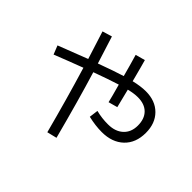

<svg xmlns="http://www.w3.org/2000/svg" viewBox="-184 -1049 1368 1368"><g transform="rotate(45 500.0 -364.5)"><path d="M492.2 -772 564.9 -792Q571.8 -768.1 579.3 -740Q586.9 -711.9 595.9 -677.5Q605 -643.1 609.9 -624Q676.8 -640.1 727.1 -640.1Q823.2 -640.1 880.1 -583Q937 -525.9 937 -430.2Q937 -329.1 875.5 -270.5Q814 -211.9 710 -211.9Q646 -211.9 573.2 -229L582 -296.9Q643.1 -281.7 703.1 -282.2Q774.9 -282.2 817.4 -321Q859.9 -359.9 859.9 -426.8Q859.9 -494.6 822.5 -532.2Q785.2 -569.8 716.8 -569.8Q678.7 -569.8 627.9 -557.1Q632.8 -537.1 663.1 -416L594.2 -397Q586.4 -432.1 557.1 -537.1Q475.1 -511.2 366.2 -471.2Q434.1 -249 511.2 44.9L437 63Q367.2 -202.1 293.9 -443.8Q257.8 -430.7 179 -399.9Q100.1 -369.1 77.1 -359.9L50.8 -425.8Q230 -495.6 273.9 -512.2Q234.9 -636.2 207 -723.1L279.8 -745.1Q323.7 -606.9 345.2 -538.1Q470.2 -584 539.1 -605Q516.1 -691.9 492.2 -772Z"/></g></svg>

Font: WebKoruri
Style: Regular
Weight: 400
Foundry: lindwurm / mohemohe
Version: Version 1.00